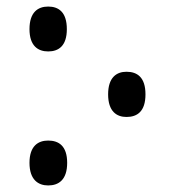

<svg xmlns="http://www.w3.org/2000/svg" viewBox="-20 -559 534 586"><path d="M127 -402C159 -402 184 -419 184 -470C184 -522 159 -539 127 -539C96 -539 70 -522 70 -470C70 -419 96 -402 127 -402ZM366 -202C399 -202 424 -219 424 -271C424 -323 399 -340 366 -340C336 -340 310 -323 310 -271C310 -219 336 -202 366 -202ZM127 7C159 7 185 -10 185 -62C185 -114 159 -130 127 -130C97 -130 70 -114 70 -62C70 -10 97 7 127 7Z"/></svg>

Font: Noto Serif Georgian ExtraCondensed Semi
Style: Regular
Weight: 600
Width: 3
Designer: Monotype Design Team
Foundry: Monotype Imaging Inc.
Version: Version 1.901